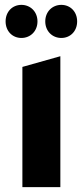

<svg xmlns="http://www.w3.org/2000/svg" viewBox="-20 -769 341 789"><path d="M68 -613C105 -613 134 -641 134 -681C134 -721 105 -749 68 -749C31 -749 3 -721 3 -681C3 -641 31 -613 68 -613ZM232 -613C269 -613 297 -641 297 -681C297 -721 269 -749 232 -749C195 -749 166 -721 166 -681C166 -641 195 -613 232 -613ZM72 0H228V-538L72 -494Z"/></svg>

Font: Talent SemiBold
Style: Bold
Weight: 700
Designer: Mike Powis
Version: Version 1.001;hotconv 1.0.109;makeotfexe 2.5.65596